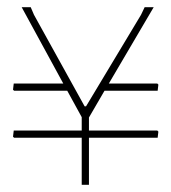

<svg xmlns="http://www.w3.org/2000/svg" viewBox="-20 -511 474 531"><path d="M415 -150 418 -147 416 -130H226V0H206V-130H19L16 -133L18 -150H206V-187L166 -260H19L16 -263L18 -280H155L40 -491H65L74 -470L214 -217H218L370 -470L380 -491H405L281 -280H415L418 -277L416 -260H269L226 -186V-150Z"/></svg>

Font: Alegreya Sans SC Thin
Style: Regular
Weight: 100
Designer: Juan Pablo del Peral
Foundry: Huerta Tipografica
Version: Version 2.007